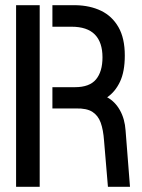

<svg xmlns="http://www.w3.org/2000/svg" viewBox="-20 -720 547 740"><path d="M396 0 381 -178Q378 -220 368 -247.5Q358 -275 336 -289Q314 -303 273 -302H182V-384H269Q325 -384 350 -414Q375 -444 375 -499Q375 -557 345.5 -587Q316 -617 256 -617H182V-700H271Q327 -699 369.5 -678.5Q412 -658 436.5 -615.5Q461 -573 461 -506Q461 -444 442.5 -405Q424 -366 393 -345Q423 -329 442 -295.5Q461 -262 464 -217L481 0ZM42 0V-700H133V0Z"/></svg>

Font: Stick No Bills Medium
Style: Regular
Weight: 500
Version: Version 2.000